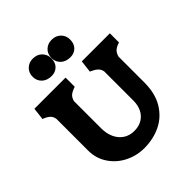

<svg xmlns="http://www.w3.org/2000/svg" viewBox="-266 -1192 1381 1381"><g transform="rotate(-45 424.5 -502.0)"><path d="M591 -288V-585.5Q586 -612.5 566.2 -628.8Q546.5 -645 517 -657L528 -750H813.5V-657Q782.5 -648 764.8 -632.8Q747 -617.5 739 -587.5V-325Q739 -212.5 693 -137.2Q647 -62 571.5 -26Q496 10 405.5 10Q326.5 10 257.8 -25Q189 -60 147.8 -122.8Q106.5 -185.5 106.5 -264V-586.5Q102.5 -614 84.2 -629.8Q66 -645.5 35 -657L46 -750H363V-657Q328.5 -645.5 311.2 -631.5Q294 -617.5 286 -588.5V-308Q286 -259 304.2 -218Q322.5 -177 357.8 -152.8Q393 -128.5 442 -128.5Q489 -128.5 522.8 -149.2Q556.5 -170 573.8 -206Q591 -242 591 -288ZM580 -920.5Q580 -960.1 553.5 -986.8Q527 -1013.5 483.4 -1013.5Q444 -1013.5 417.2 -987.8Q390.5 -962 390.5 -920.5Q390.5 -881.4 418 -854.9Q445.5 -828.5 492.5 -828.5Q530 -828.5 555 -852.9Q580 -877.3 580 -920.5ZM389 -920.5Q389 -960.1 362.5 -986.8Q336 -1013.5 292.4 -1013.5Q253 -1013.5 226.2 -987.8Q199.5 -962 199.5 -920.5Q199.5 -881.4 227 -854.9Q254.5 -828.5 301.5 -828.5Q339 -828.5 364 -852.9Q389 -877.3 389 -920.5Z"/></g></svg>

Font: TMT Limkin
Style: Regular
Weight: 400
Designer: Gabriel Drozdov
Version: Version 1.000;Glyphs 3.1.2 (3151)